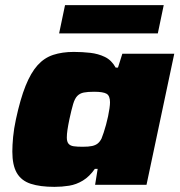

<svg xmlns="http://www.w3.org/2000/svg" viewBox="-20 -719 700 747"><path d="M192 8Q136 8 99.5 -4Q63 -16 45.5 -46Q28 -76 28 -129Q28 -154 31 -186Q34 -218 42 -255Q59 -334 79.5 -385Q100 -436 126 -465Q152 -494 187 -505.5Q222 -517 267 -517Q300 -517 331 -513.5Q362 -510 388 -497.5Q414 -485 430 -456H439L456 -510H658L550 0H350L360 -62H349Q328 -32 302.5 -16.5Q277 -1 249 3.5Q221 8 192 8ZM302 -148Q325 -148 338.5 -151Q352 -154 360.5 -161Q369 -168 375 -180Q379 -190 383.5 -203.5Q388 -217 392.5 -233.5Q397 -250 400.5 -266.5Q404 -283 406 -297.5Q408 -312 408 -321Q408 -346 395 -354Q382 -362 346 -362Q321 -362 306 -359Q291 -356 281 -346Q271 -336 264.5 -314Q258 -292 250 -255Q245 -231 242.5 -214Q240 -197 240 -184Q240 -168 246.5 -160Q253 -152 266.5 -150Q280 -148 302 -148ZM210 -589 233 -699H617L594 -589Z"/></svg>

Font: Saira Expanded ExtraBold
Style: Italic
Weight: 800
Width: 7
Italic angle: -12°
Designer: Hector Gatti with collaboration of the Omnibus-Type team
Foundry: Omnibus-Type
Version: Version 1.101